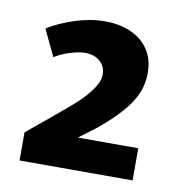

<svg xmlns="http://www.w3.org/2000/svg" viewBox="-55 -780 487 508"><g transform="rotate(10 188.5 -526.0)"><path d="M153.8 -635.3Q139.2 -635.3 125 -631.8Q110.8 -628.4 99.4 -624Q87.9 -619.6 79.8 -615.2Q71.8 -610.8 69.8 -609.4L36.1 -680.2Q39.6 -683.1 53.7 -690.7Q67.9 -698.2 88.6 -706.3Q109.4 -714.4 135.3 -720.5Q161.1 -726.6 189 -726.6Q218.3 -726.6 242.7 -719Q267.1 -711.4 285.2 -696.8Q303.2 -682.1 313.2 -660.9Q323.2 -639.6 323.2 -612.3Q323.2 -593.3 318.6 -575Q314 -556.6 302.7 -537.6Q291.5 -518.6 272.9 -498.3Q254.4 -478 227.1 -454.6Q221.2 -449.2 212.2 -442.4Q203.1 -435.5 194.3 -429Q185.5 -422.4 179 -417.5Q172.4 -412.6 170.9 -411.1H333V-324.7H29.3V-400.4Q58.6 -424.3 86.9 -447.8Q115.2 -471.2 135.7 -488.8Q148.4 -499.5 161.1 -511.7Q173.8 -523.9 183.8 -536.6Q193.8 -549.3 200.2 -562Q206.5 -574.7 206.5 -586.4Q206.5 -599.6 201.4 -608.9Q196.3 -618.2 188.5 -624Q180.7 -629.9 171.4 -632.6Q162.1 -635.3 153.8 -635.3Z"/></g></svg>

Font: Ufes Sans ExtraBold
Style: Regular
Weight: 800
Designer: Ricardo Esteves & Filipe Motta
Foundry: ProDesignUfes - Ricardo Esteves, Filipe Motta (This is a derivative work, based on Roboto family, by Christian Robertson
Version: Version 2.0